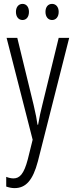

<svg xmlns="http://www.w3.org/2000/svg" viewBox="-20 -727 383 988"><path d="M62 -666C62 -640 76 -624 96 -624C115 -624 129 -639 129 -666C129 -692 115 -707 96 -707C76 -707 62 -691 62 -666ZM214 -666C214 -640 228 -624 248 -624C267 -624 282 -639 282 -666C282 -692 267 -707 248 -707C228 -707 214 -692 214 -666ZM14 -532 148 -8 123 93C103 169 81 191 49 191C38 191 24 188 12 183V233C27 238 40 241 55 241C112 241 149 202 175 103L336 -532H282L198 -188C189 -154 183 -124 176 -85H173C169 -113 165 -136 153 -187L69 -532Z"/></svg>

Font: Noto Sans Gujarati ExtraCondensed Light
Style: Regular
Weight: 300
Width: 2
Designer: Jelle Bosma - Monotype Design Team, Universal Thirst
Foundry: Monotype Imaging Inc.
Version: Version 2.106